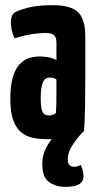

<svg xmlns="http://www.w3.org/2000/svg" viewBox="-20 -530 378 745"><path d="M233 195Q197 195 170.5 176.5Q144 158 144 106Q144 78 154.5 53.5Q165 29 181 10Q177 10 172 10Q167 10 162 10Q134 10 108.5 5Q83 0 63 -16Q43 -32 31.5 -63Q20 -94 20 -146Q20 -197 29.5 -229.5Q39 -262 55.5 -280Q72 -298 92.5 -304.5Q113 -311 135 -311Q146 -311 166 -308Q186 -305 199 -296V-365Q199 -378 195 -386Q191 -394 182 -398Q173 -402 157 -402Q129 -402 95.5 -396Q62 -390 37 -381Q28 -398 25 -416Q22 -434 22 -446Q22 -455 25.5 -465.5Q29 -476 36 -481Q47 -489 86 -499.5Q125 -510 185 -510Q254 -510 282.5 -483Q311 -456 311 -388V-341Q311 -284 311 -224Q311 -164 310 -111.5Q309 -59 306 -22Q286 -3 264.5 28Q243 59 243 90Q243 103 249 110Q255 117 268 117Q274 117 280 115.5Q286 114 293 110Q299 122 301.5 134Q304 146 304 154Q304 165 299 173Q292 185 275 190Q258 195 233 195ZM170 -82Q177 -82 185 -84.5Q193 -87 197 -92Q198 -103 198.5 -125.5Q199 -148 199 -174Q199 -200 199 -221Q194 -226 186.5 -227.5Q179 -229 173 -229Q165 -229 158.5 -225.5Q152 -222 147.5 -213Q143 -204 140.5 -188.5Q138 -173 138 -149Q138 -131 139.5 -118.5Q141 -106 144.5 -97.5Q148 -89 154.5 -85.5Q161 -82 170 -82Z"/></svg>

Font: Yanone Kaffeesatz ExtraLight
Style: Bold
Weight: 700
Version: Version 2.003